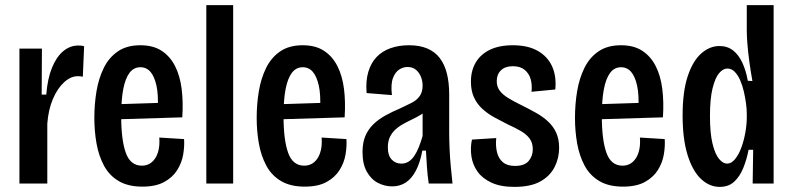

<svg xmlns="http://www.w3.org/2000/svg" viewBox="-20 -718 3102 751"><path d="M56 0V-316V-528H144L143 -348H161Q166 -411 183.5 -453.5Q201 -496 227.5 -518Q254 -540 286 -540Q292 -540 297.5 -539.5Q303 -539 309 -537L304 -418Q300 -419 294.5 -419.5Q289 -420 284 -420Q257 -420 231 -396.5Q205 -373 187 -331Q169 -289 165 -234V0Z M537 12Q481 12 444 -10Q407 -32 386.5 -70.5Q366 -109 357.5 -157Q349 -205 349 -257Q349 -311 357.5 -361.5Q366 -412 386 -452.5Q406 -493 441 -517Q476 -541 529 -541Q579 -541 612 -519.5Q645 -498 664.5 -460Q684 -422 690.5 -370.5Q697 -319 693 -259L428 -251V-310L616 -316L597 -291Q600 -347 592 -383Q584 -419 568.5 -437Q553 -455 529 -455Q503 -455 486.5 -433Q470 -411 462 -369Q454 -327 454 -264Q454 -171 472 -120.5Q490 -70 535 -70Q551 -70 564 -77Q577 -84 586.5 -98Q596 -112 600.5 -132.5Q605 -153 603 -180L700 -174Q702 -146 696.5 -113.5Q691 -81 673 -52.5Q655 -24 622 -6Q589 12 537 12Z M787 0V-698H892V0Z M1172 12Q1116 12 1079 -10Q1042 -32 1021.5 -70.5Q1001 -109 992.5 -157Q984 -205 984 -257Q984 -311 992.5 -361.5Q1001 -412 1021 -452.5Q1041 -493 1076 -517Q1111 -541 1164 -541Q1214 -541 1247 -519.5Q1280 -498 1299.5 -460Q1319 -422 1325.5 -370.5Q1332 -319 1328 -259L1063 -251V-310L1251 -316L1232 -291Q1235 -347 1227 -383Q1219 -419 1203.5 -437Q1188 -455 1164 -455Q1138 -455 1121.5 -433Q1105 -411 1097 -369Q1089 -327 1089 -264Q1089 -171 1107 -120.5Q1125 -70 1170 -70Q1186 -70 1199 -77Q1212 -84 1221.5 -98Q1231 -112 1235.5 -132.5Q1240 -153 1238 -180L1335 -174Q1337 -146 1331.5 -113.5Q1326 -81 1308 -52.5Q1290 -24 1257 -6Q1224 12 1172 12Z M1514 11Q1485 11 1458.5 -2.5Q1432 -16 1415 -46Q1398 -76 1398 -123Q1398 -160 1409 -186Q1420 -212 1440 -231.5Q1460 -251 1487 -266Q1514 -281 1545 -294Q1571 -306 1590.5 -316Q1610 -326 1621.5 -342Q1633 -358 1633 -383Q1633 -401 1626.5 -417.5Q1620 -434 1607 -445Q1594 -456 1574 -456Q1557 -456 1541.5 -446Q1526 -436 1517 -412.5Q1508 -389 1513 -346L1414 -354Q1410 -401 1420.5 -436.5Q1431 -472 1453 -495Q1475 -518 1507.5 -529.5Q1540 -541 1580 -541Q1622 -541 1652 -528Q1682 -515 1700.5 -490.5Q1719 -466 1728 -430.5Q1737 -395 1737 -348V-199Q1737 -172 1738.5 -136Q1740 -100 1743.5 -64Q1747 -28 1750 0H1657Q1652 -33 1650 -65Q1648 -97 1646 -129H1632Q1623 -81 1606.5 -50Q1590 -19 1567 -4Q1544 11 1514 11ZM1550 -78Q1565 -78 1577.5 -85.5Q1590 -93 1600 -107.5Q1610 -122 1618 -142Q1626 -162 1633 -186V-298L1664 -305Q1656 -290 1640 -278.5Q1624 -267 1605 -257.5Q1586 -248 1567 -238.5Q1548 -229 1532 -216Q1516 -203 1506.5 -185Q1497 -167 1497 -141Q1497 -110 1512 -94Q1527 -78 1550 -78Z M1992 13Q1938 13 1902.5 -3.5Q1867 -20 1848 -46.5Q1829 -73 1824 -106Q1819 -139 1826 -172L1921 -178Q1918 -147 1924 -122.5Q1930 -98 1947 -83.5Q1964 -69 1994 -69Q2032 -69 2048 -88.5Q2064 -108 2064 -134Q2064 -159 2052 -175.5Q2040 -192 2018 -205Q1996 -218 1965 -232Q1939 -245 1913.5 -259Q1888 -273 1867 -292Q1846 -311 1834 -337Q1822 -363 1822 -399Q1822 -441 1840.5 -473Q1859 -505 1895.5 -523Q1932 -541 1986 -541Q2045 -541 2083.5 -519Q2122 -497 2139.5 -458.5Q2157 -420 2152 -368L2059 -359Q2062 -387 2055.5 -409Q2049 -431 2032 -445Q2015 -459 1986 -459Q1956 -459 1939.5 -443Q1923 -427 1923 -401Q1923 -379 1934.5 -363.5Q1946 -348 1968 -334.5Q1990 -321 2019 -307Q2049 -292 2076 -277Q2103 -262 2123.5 -243Q2144 -224 2155.5 -199Q2167 -174 2167 -139Q2167 -100 2149.5 -65Q2132 -30 2094 -8.5Q2056 13 1992 13Z M2417 12Q2361 12 2324 -10Q2287 -32 2266.5 -70.5Q2246 -109 2237.5 -157Q2229 -205 2229 -257Q2229 -311 2237.5 -361.5Q2246 -412 2266 -452.5Q2286 -493 2321 -517Q2356 -541 2409 -541Q2459 -541 2492 -519.5Q2525 -498 2544.5 -460Q2564 -422 2570.5 -370.5Q2577 -319 2573 -259L2308 -251V-310L2496 -316L2477 -291Q2480 -347 2472 -383Q2464 -419 2448.5 -437Q2433 -455 2409 -455Q2383 -455 2366.5 -433Q2350 -411 2342 -369Q2334 -327 2334 -264Q2334 -171 2352 -120.5Q2370 -70 2415 -70Q2431 -70 2444 -77Q2457 -84 2466.5 -98Q2476 -112 2480.5 -132.5Q2485 -153 2483 -180L2580 -174Q2582 -146 2576.5 -113.5Q2571 -81 2553 -52.5Q2535 -24 2502 -6Q2469 12 2417 12Z M2795 13Q2755 13 2722 -18Q2689 -49 2669.5 -111.5Q2650 -174 2650 -266Q2650 -360 2670 -420Q2690 -480 2723 -509Q2756 -538 2794 -538Q2825 -538 2847 -521Q2869 -504 2883.5 -473Q2898 -442 2905 -402L2923 -401Q2916 -440 2911 -477Q2906 -514 2903.5 -545Q2901 -576 2901 -596V-698H3006V-268V0H2924L2926 -132H2908Q2901 -95 2887.5 -61.5Q2874 -28 2852 -7.5Q2830 13 2795 13ZM2824 -78Q2841 -78 2855.5 -96Q2870 -114 2880 -141.5Q2890 -169 2895.5 -200.5Q2901 -232 2901 -259V-274Q2901 -291 2898 -313.5Q2895 -336 2889.5 -360Q2884 -384 2875 -404.5Q2866 -425 2853.5 -437.5Q2841 -450 2825 -450Q2808 -450 2792.5 -431.5Q2777 -413 2767 -372Q2757 -331 2757 -264Q2757 -197 2767 -156Q2777 -115 2792.5 -96.5Q2808 -78 2824 -78Z"/></svg>

Font: Bricolage Grotesque Condensed Medium
Style: Regular
Weight: 500
Width: 3
Designer: Mathieu Triay
Foundry: Atelier Triay
Version: Version 1.000;gftools[0.9.30]